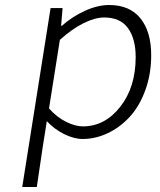

<svg xmlns="http://www.w3.org/2000/svg" viewBox="-20 -542 640 767"><path d="M68.8 205.1 182.1 -509.8H230L224.1 -439H227.1Q269 -476.1 319.8 -499Q370.6 -522 416 -522Q498 -522 541 -468.8Q584 -415.5 584 -321.8Q584 -245.6 560.3 -181.2Q536.6 -116.7 498 -75Q459.5 -33.2 410.4 -10Q361.3 13.2 310.1 13.2Q275.9 13.2 236.3 -6.3Q196.8 -25.9 167 -58.1L150.9 43.9L127 205.1ZM311 -37.1Q398.9 -37.1 460.4 -115.5Q522 -193.8 522 -314Q522 -387.2 491.2 -429.7Q460.4 -472.2 396 -472.2Q359.9 -472.2 314 -449.5Q268.1 -426.8 219.2 -382.8L175.8 -108.9Q207.5 -73.2 244.4 -55.2Q281.2 -37.1 311 -37.1Z"/></svg>

Font: Office Code Pro D Light Italic
Style: Regular
Weight: 300
Italic angle: -9°
Designer: Nathan Rutzky & Paul D. Hunt
Foundry: Adobe Systems Incorporated
Version: Version 1.004;PS 001.004;hotconv 1.0.70;makeotf.lib2.5.58329